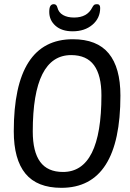

<svg xmlns="http://www.w3.org/2000/svg" viewBox="-20 -894 624 920"><path d="M274 6Q158 6 102 -62Q46 -130 46 -265Q46 -706 329 -706Q445 -706 501 -638Q557 -570 557 -436Q557 6 274 6ZM282 -70Q466 -70 466 -437Q466 -533 430.5 -581.5Q395 -630 321 -630Q137 -630 137 -264Q137 -167 172.5 -118.5Q208 -70 282 -70ZM328 -744Q276 -744 246 -770.5Q216 -797 216 -837Q216 -857 221.5 -865.5Q227 -874 238 -874Q251 -874 255 -858Q261 -834 282 -822Q303 -810 335 -810Q398 -810 422 -858Q426 -866 430.5 -870Q435 -874 445 -874Q460 -874 460 -856Q460 -807 423 -775.5Q386 -744 328 -744Z"/></svg>

Font: Asap Condensed Condensed Regular
Style: Italic
Weight: 400
Width: 3
Italic angle: -6°
Designer: Pablo Cosgaya
Foundry: Omnibus-Type
Version: Version 3.001; ttfautohint (v1.8.4.7-5d5b)